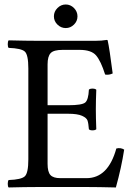

<svg xmlns="http://www.w3.org/2000/svg" viewBox="-20 -825 597 847"><path d="M233.4 -716.6Q217.8 -731.9 217.8 -752.9Q217.8 -773.9 233.4 -789.6Q249 -805.2 270 -805.2Q291 -805.2 306.4 -789.6Q321.8 -773.9 321.8 -752.9Q321.8 -731.9 306.4 -716.6Q291 -701.2 270 -701.2Q249 -701.2 233.4 -716.6ZM280.8 -360.8Q341.8 -360.8 356 -372.8Q370.1 -384.8 372.1 -429.2Q376 -434.1 387.9 -434.1Q399.9 -434.1 404.8 -429.2Q402.8 -381.3 402.8 -342.8Q402.8 -306.6 404.8 -254.9Q399.9 -250 387.9 -250Q376 -250 372.1 -254.9Q370.1 -281.7 366 -293.5Q361.8 -305.2 341.8 -314.2Q321.8 -323.2 280.8 -323.2H189.9V-102.1Q189.9 -66.9 202.4 -53Q214.8 -39.1 246.1 -39.1H361.8Q457 -39.1 493.2 -169.9Q512.2 -174.8 527.8 -165Q515.6 -85.9 491.2 2Q411.1 0 362.8 0H147.9Q91.8 0 18.1 2Q14.2 -2 14.2 -13.9Q14.2 -25.9 18.1 -30.8Q74.2 -32.7 89.6 -47.4Q105 -62 105 -122.1V-522.9Q105 -583 89.6 -597.4Q74.2 -611.8 18.1 -613.8Q14.2 -617.7 14.2 -629.9Q14.2 -642.1 18.1 -647Q98.1 -645 147 -645H401.9Q427.7 -645 451.2 -648.9Q455.1 -648.9 455.1 -646Q462.9 -611.8 477.1 -501Q460.9 -493.2 443.8 -496.1Q424.8 -556.2 403.8 -580.6Q382.8 -605 331.1 -605H255.9Q216.8 -605 203.4 -590.6Q189.9 -576.2 189.9 -541V-360.8Z"/></svg>

Font: Linux Libertine O
Style: Regular
Weight: 400
Designer: Philipp H. Poll
Foundry: Philipp H. Poll
Version: Version 5.3.0